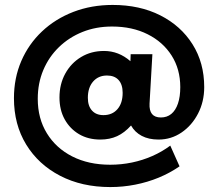

<svg xmlns="http://www.w3.org/2000/svg" viewBox="-20 -641 884 778"><path d="M427 117Q311.5 117 223.5 71.2Q135.5 25.5 86 -55.5Q36.5 -136.5 36.5 -243Q36.5 -324.5 66.2 -393.5Q96 -462.5 150 -513.5Q204 -564.5 277.2 -592.8Q350.5 -621 436.5 -621Q546 -621 629.5 -578.8Q713 -536.5 760.2 -461.5Q807.5 -386.5 807.5 -288Q807.5 -229 782.5 -180.8Q757.5 -132.5 715.5 -104Q673.5 -75.5 622.5 -75.5Q582.5 -75.5 554.2 -90.5Q526 -105.5 511 -132.5Q484.5 -103 454.5 -89.2Q424.5 -75.5 386.5 -75.5Q337.5 -75.5 300.5 -97.2Q263.5 -119 242.2 -157.2Q221 -195.5 221 -246Q221 -300 244.5 -342.8Q268 -385.5 308.8 -410Q349.5 -434.5 401.5 -434.5Q461 -434.5 508.5 -393L509.5 -421.5H597.5L586 -221.5Q584.5 -193 596 -179Q607.5 -165 632 -165Q656.5 -165 674 -179.2Q691.5 -193.5 701 -221.2Q710.5 -249 710.5 -288Q710.5 -360.5 675.5 -415.8Q640.5 -471 578.2 -502.2Q516 -533.5 434 -533.5Q369 -533.5 314.2 -511.5Q259.5 -489.5 218.8 -450Q178 -410.5 155.5 -357.2Q133 -304 133 -240.5Q133 -161 170 -100.8Q207 -40.5 273 -7Q339 26.5 426.5 26.5Q471.5 26.5 514.8 17.5Q558 8.5 597.2 -8.8Q636.5 -26 670 -51L707.5 33Q668.5 60 623 78.8Q577.5 97.5 528 107.2Q478.5 117 427 117ZM399 -174.5Q435 -174.5 456 -198.8Q477 -223 477 -265Q477 -298.5 460.5 -316.8Q444 -335 413.5 -335Q378.5 -335 357.2 -310.5Q336 -286 336 -244.5Q336 -211.5 352.8 -193Q369.5 -174.5 399 -174.5Z"/></svg>

Font: Geologica Cursive ExtraBold
Style: Regular
Weight: 800
Designer: Sindre Bremnes, Frode Helland
Foundry: Monokrom Skriftforlag AS
Version: Version 1.010;gftools[0.9.28]